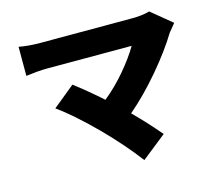

<svg xmlns="http://www.w3.org/2000/svg" viewBox="-112 -867 1223 1084"><g transform="rotate(-15 500.0 -325.0)"><path d="M845.7 -726.6 965.8 -627.9Q930.7 -585.9 926.8 -580.1Q871.1 -488.3 780.8 -381.8Q690.4 -275.4 598.6 -197.3Q673.8 -122.1 746.1 -37.1L602.5 77.1Q522.5 -29.3 407.2 -146.5Q282.2 -271.5 192.4 -335L320.3 -439.5Q397.5 -380.9 478.5 -308.6Q546.9 -364.3 605.5 -433.6Q664.1 -502.9 700.2 -564.5H205.1Q157.2 -564.5 82 -554.7V-724.6Q139.6 -713.9 205.1 -713.9H736.3Q804.7 -713.9 845.7 -726.6Z"/></g></svg>

Font: Gen Shin Gothic Heavy
Style: Bold
Weight: 900
Designer: [Source Han Sans]
Ryoko NISHIZUKA  (kana & ideographs); Paul D. Hunt (Latin, Greek & Cyrillic); Wenlong ZHANG  (bopomofo
Version: Version 1.002.20150607